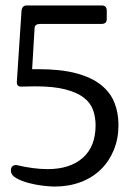

<svg xmlns="http://www.w3.org/2000/svg" viewBox="-20 -567 510 705"><path d="M415 -108Q415 -58 398 -16.5Q381 25 350.5 55Q320 85 276.5 101.5Q233 118 180 118Q165 118 138.5 115Q112 112 85.5 105Q59 98 39.5 87Q20 76 20 59Q20 39 40 39Q104 54 155 54Q237 54 284 12.5Q331 -29 331 -107Q331 -137 321.5 -163.5Q312 -190 287 -209Q262 -228 219 -239Q176 -250 109 -250Q97 -250 84 -249.5Q71 -249 57 -249Q40 -249 42 -269L59 -527Q61 -547 78 -547H353Q372 -547 372 -528V-498Q372 -487 366.5 -483Q361 -479 353 -479H127Q108 -479 107 -464L98 -313H121Q203 -313 259.5 -298Q316 -283 350.5 -255.5Q385 -228 400 -190.5Q415 -153 415 -108Z"/></svg>

Font: Jura
Style: Regular
Weight: 400
Designer: Ed Merritt
Foundry: Ten by Twenty
Version: Version 1.007